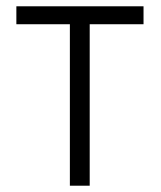

<svg xmlns="http://www.w3.org/2000/svg" viewBox="-20 -595 512 610"><path d="M32 -518H202V-5H265V-518H436V-575H32Z"/></svg>

Font: Charger Sport
Style: Lit
Weight: 300
Designer: Jasper
Foundry: Cannot Into Space Fonts
Version: Version 1.1